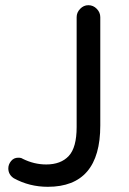

<svg xmlns="http://www.w3.org/2000/svg" viewBox="-20 -737 495 739"><path d="M164 -18Q93 -18 33 -51Q12 -65 12 -89Q12 -104 22.5 -117Q33 -130 50 -130Q62 -130 67 -126Q111 -104 158 -104Q214 -104 244.5 -136.5Q275 -169 275 -248V-671Q275 -689 288.5 -703Q302 -717 320 -717Q339 -717 352.5 -703Q366 -689 366 -671V-254Q366 -18 164 -18Z"/></svg>

Font: Huninn
Style: Regular
Weight: 400
Designer: justfont
Foundry: justfont
Version: Version 1.003